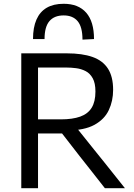

<svg xmlns="http://www.w3.org/2000/svg" viewBox="-20 -995 710 1015"><path d="M92.5 0Q92.5 -59.5 92.5 -114.5Q92.5 -169.5 92.5 -235.5V-475Q92.5 -541.5 92.5 -597.5Q92.5 -653.5 92.5 -713Q121 -713 158.2 -713Q195.5 -713 239.8 -713Q284 -713 333.5 -713Q415 -713 469.2 -693.8Q523.5 -674.5 550.8 -632Q578 -589.5 578 -520Q578 -461.5 555.2 -413Q532.5 -364.5 479.5 -335.2Q426.5 -306 336 -305.5L364.5 -345L477 -204.5Q503.5 -172 533 -135Q562.5 -98 590.5 -62.8Q618.5 -27.5 640.5 0H534.5Q499 -45 466.2 -87Q433.5 -129 401.5 -169L273.5 -334L329 -289.5H165.5V-364H301Q363.5 -364 404 -378.5Q444.5 -393 464.5 -425.2Q484.5 -457.5 484.5 -511Q484.5 -555.5 470.2 -581.2Q456 -607 432.8 -619Q409.5 -631 382.5 -634.5Q355.5 -638 330.5 -638H120.5L181 -700Q181 -638.5 181 -583Q181 -527.5 181 -462V-235.5Q181 -169.5 181 -114.5Q181 -59.5 181 0ZM416 -785.5Q416 -852.5 390.5 -883Q365 -913.5 316.5 -913.5Q267 -913.5 241.2 -883.2Q215.5 -853 215.5 -788.5H154.5Q154.5 -850 172.8 -891.5Q191 -933 227 -954Q263 -975 316.5 -975Q394.5 -975 435.8 -927.8Q477 -880.5 477 -788.5Z"/></svg>

Font: Commissioner Thin
Style: Regular
Weight: 400
Version: Version 1.000